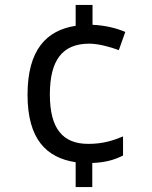

<svg xmlns="http://www.w3.org/2000/svg" viewBox="-20 -744 612 774"><path d="M353 -644V-724H285V-640C168 -622 91 -544 91 -362C91 -183 167 -108 285 -90V10H352V-87C404 -89 440 -99 476 -117V-194C435 -177 394 -164 336 -164C234 -164 181 -224 181 -363C181 -501 231 -568 340 -568C376 -568 424 -555 459 -542L485 -615C452 -630 403 -642 353 -644Z"/></svg>

Font: Noto Sans Hebrew Droid
Style: Bold
Weight: 700
Designer: Monotype Design Team
Foundry: Monotype Imaging Inc.
Version: Version 1.100